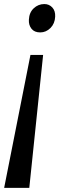

<svg xmlns="http://www.w3.org/2000/svg" viewBox="-23 -768 286 924"><path d="M118 136H-3L123.5 -503.5H184.5ZM242.5 -687.5Q241 -654.5 219.8 -633.2Q198.5 -612 170.5 -612Q142.5 -612 128.5 -629.8Q114.5 -647.5 116 -673Q117.5 -707.5 139.2 -728Q161 -748.5 190.5 -748.5Q213.5 -748.5 228.8 -732Q244 -715.5 242.5 -687.5Z"/></svg>

Font: Merriweather 48pt Medium
Style: Italic
Weight: 500
Italic angle: -7.8°
Version: Version 2.101